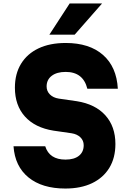

<svg xmlns="http://www.w3.org/2000/svg" viewBox="-20 -1068 740 1108"><path d="M241 -224Q265 -147 358 -147Q408 -147 435.5 -169Q463 -191 463 -230Q463 -257 444 -275.5Q425 -294 393 -299L289 -314Q182 -331 124 -395.5Q66 -460 66 -562Q66 -642 101.5 -700Q137 -758 202.5 -789Q268 -820 359 -820Q496 -820 574.5 -751Q653 -682 660 -556H484Q460 -653 359 -653Q308 -653 278.5 -630.5Q249 -608 249 -569Q249 -542 268 -523Q287 -504 319 -499L423 -484Q530 -467 588 -402.5Q646 -338 646 -237Q646 -157 611 -99.5Q576 -42 511.5 -11Q447 20 357 20Q223 20 144.5 -44Q66 -108 58 -224ZM265 -868 382 -1048H569L411 -868Z"/></svg>

Font: Martian Mono ExtraBold
Style: Regular
Weight: 800
Monospace: yes
Designer: Roman Shamin
Foundry: Evil Martians
Version: Version 1.000; ttfautohint (v1.8.4.7-5d5b)